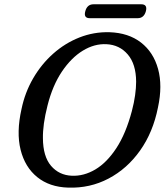

<svg xmlns="http://www.w3.org/2000/svg" viewBox="-20 -863 773 897"><path d="M491.5 -712.5Q580.5 -709.5 638.8 -664.2Q697 -619 718.5 -540.8Q740 -462.5 718 -361Q695 -245 634.5 -159.8Q574 -74.5 487.2 -28.8Q400.5 17 298.5 13.5Q211.5 11 154 -35.5Q96.5 -82 76.2 -163.5Q56 -245 80.5 -353.5Q96.5 -431 135 -497.2Q173.5 -563.5 228.8 -612.5Q284 -661.5 351.2 -688Q418.5 -714.5 491.5 -712.5ZM315.5 -42Q371.5 -39.5 425.2 -71.2Q479 -103 523.5 -170.8Q568 -238.5 596 -344Q606.5 -384 611.2 -418.2Q616 -452.5 616 -481.5Q615.5 -563.5 577 -608.5Q538.5 -653.5 477.5 -656.5Q421.5 -659.5 367.2 -626.5Q313 -593.5 269.2 -528.5Q225.5 -463.5 202 -370Q190.5 -325 185.2 -286.8Q180 -248.5 180.5 -217.5Q181 -132 218.5 -88.2Q256 -44.5 315.5 -42ZM378.5 -810.5Q387 -843 417 -843H640Q670 -843 661.5 -810.5Q652.5 -778 623 -778H399.5Q369.5 -778 378.5 -810.5Z"/></svg>

Font: Fraunces 72pt S100
Style: Italic
Weight: 400
Italic angle: -16°
Version: Version 1.000; ttfautohint (v1.8.3)